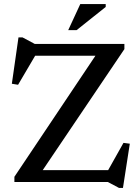

<svg xmlns="http://www.w3.org/2000/svg" viewBox="-20 -891 683 940"><path d="M589 -676V-650.5L177 -40L147.5 -58H509.5L584.5 -191.5L615.5 -187.5L582 29H562.5L508 0H50.5V-25.5L459.5 -636.5L493.5 -618H152L68.5 -476L38 -481L70.5 -708H90L150 -676ZM314 -743.5 373 -871H497.5V-857L355 -743.5Z"/></svg>

Font: Newsreader 16pt 16pt Medium
Style: Regular
Weight: 500
Version: Version 1.003